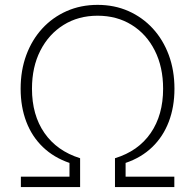

<svg xmlns="http://www.w3.org/2000/svg" viewBox="-20 -757 790 777"><path d="M64.5 0V-42H261.2V-97.7Q198.2 -119.1 153.8 -161.6Q109.4 -204.1 86.4 -264.4Q63.5 -324.7 63.5 -397.9Q63.5 -472.2 86.4 -534.2Q109.4 -596.2 151.1 -641.6Q192.9 -687 250 -712.2Q307.1 -737.3 375 -737.3Q442.9 -737.3 499.8 -712.2Q556.6 -687 598.4 -641.6Q640.1 -596.2 663.1 -534.2Q686 -472.2 686 -397.9Q686 -324.7 663.1 -264.4Q640.1 -204.1 595.9 -161.6Q551.8 -119.1 488.3 -97.7V-42H685.5V0H445.3V-116.7Q539.6 -145.5 589.8 -218.5Q640.1 -291.5 640.1 -397.9Q640.1 -485.8 606.4 -552.5Q572.8 -619.1 512.9 -656.2Q453.1 -693.4 375 -693.4Q296.9 -693.4 237.1 -656Q177.2 -618.7 143.3 -552.2Q109.4 -485.8 109.4 -397.9Q109.4 -291.5 159.9 -218.8Q210.4 -146 304.2 -116.7V0Z"/></svg>

Font: Inter 17pt ExtraLight
Style: Regular
Weight: 250
Version: Version 4.001;git-66647c0bb